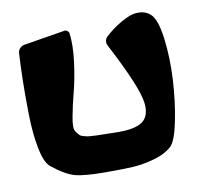

<svg xmlns="http://www.w3.org/2000/svg" viewBox="-61 -539 641 610"><g transform="rotate(-10 259.5 -233.5)"><path d="M48.3 -436.5 180.2 -458Q180.7 -458 181.6 -458.3Q182.6 -458.5 182.6 -458.5Q187.5 -458.5 191.7 -455.1Q195.8 -451.7 196.3 -446.8Q201.2 -406.2 194.1 -353.3Q187 -300.3 176.5 -260.3Q166 -220.2 159.7 -185.8Q153.3 -151.4 158.2 -141.1Q161.1 -135.3 164.6 -131.1Q168 -127 171.1 -123.8Q174.3 -120.6 180.7 -118.9Q187 -117.2 191.4 -116Q195.8 -114.7 206.8 -114Q217.8 -113.3 225.1 -113Q232.4 -112.8 249.8 -112.5Q267.1 -112.3 279.3 -111.8Q345.2 -109.4 371.3 -127.2Q397.5 -145 392.1 -189Q385.7 -241.2 308.6 -388.2Q305.7 -394 305.7 -399.4Q305.7 -410.2 313.5 -417Q324.2 -426.8 335.9 -435.8Q347.7 -444.8 365.2 -455.1Q382.8 -465.3 398.4 -470.5Q414.1 -475.6 431.2 -473.6Q448.2 -471.7 460.9 -460.4Q481.4 -442.4 489.5 -378.7Q497.6 -314.9 493.7 -245.1Q489.7 -175.3 477.3 -113.8Q464.8 -52.2 448.2 -36.6Q426.8 -16.6 389.4 -6.3Q352.1 3.9 320.8 5.6Q289.6 7.3 235.4 7.3Q166.5 7.3 135.5 -0.7Q104.5 -8.8 62 -43Q44.4 -57.1 34.7 -105.2Q24.9 -153.3 23.9 -218.5Q22.9 -283.7 23.9 -327.6Q24.9 -371.6 27.3 -413.6Q27.8 -421.9 33.9 -428.5Q40 -435.1 48.3 -436.5Z"/></g></svg>

Font: Some Time Later
Style: Regular
Weight: 400
Version: Version 003.300